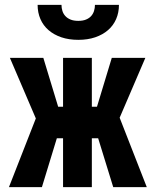

<svg xmlns="http://www.w3.org/2000/svg" viewBox="-20 -765 640 785"><path d="M381.3 -199.7H355.5V0H237.8V-199.7H212.4L151.4 0H16.6L126.5 -280.8L20.5 -528.3H157.2L217.8 -328.6H237.8V-528.3H355.5V-328.6H376.5L437 -528.3H574.2L469.2 -283.7L580.1 0H442.9ZM466.3 -745.1Q466.3 -713.4 454.8 -687Q443.4 -660.6 421.6 -641.8Q399.9 -623 369.1 -612.5Q338.4 -602.1 300.3 -602.1Q261.7 -602.1 231 -612.5Q200.2 -623 178.5 -641.8Q156.7 -660.6 145.3 -687Q133.8 -713.4 133.8 -745.1H231.4Q231.4 -732.4 235.1 -720.5Q238.8 -708.5 247.1 -699.5Q255.4 -690.4 268.3 -685.1Q281.2 -679.7 300.3 -679.7Q318.8 -679.7 331.8 -685.1Q344.7 -690.4 352.8 -699.5Q360.8 -708.5 364.5 -720.5Q368.2 -732.4 368.2 -745.1Z"/></svg>

Font: Roboto Mono
Style: Bold
Weight: 700
Designer: Google
Version: Version 2.000985; 2015; ttfautohint (v1.3)